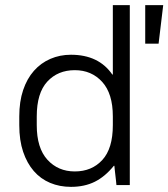

<svg xmlns="http://www.w3.org/2000/svg" viewBox="-20 -720 655 747"><path d="M256 7Q212 7 175 -8.5Q138 -24 111.5 -54.5Q85 -85 70 -129.5Q55 -174 55 -233V-267Q55 -325 70 -369.5Q85 -414 112 -444.5Q139 -475 176 -491Q213 -507 256 -507Q364 -507 417 -430H419V-700H485V0H433Q433 -5 431.5 -15.5Q430 -26 429 -37.5Q428 -49 426.5 -59.5Q425 -70 425 -75H423Q389 -33 349 -13Q309 7 256 7ZM271 -53Q337 -53 378 -97.5Q419 -142 419 -233V-267Q419 -356 377.5 -401.5Q336 -447 271 -447Q205 -447 164 -402.5Q123 -358 123 -267V-233Q123 -144 164.5 -98.5Q206 -53 271 -53ZM545 -700H615L597 -550H545Z"/></svg>

Font: PT Root UI
Style: Regular
Weight: 400
Designer: Vitaly Kuzmin
Foundry: ParaType Ltd.
Version: Version 2.001G